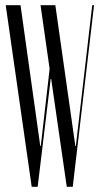

<svg xmlns="http://www.w3.org/2000/svg" viewBox="-20 -719 384 739"><path d="M270 -157H272L335 -699H342L260 0H237L177 -415H175L125 0H102L2 -699H59L135 -157H137L171 -454L136 -699H193Z"/></svg>

Font: Moniqa Cond Display
Style: Regular
Weight: 400
Width: 3
Designer: Rajesh Rajput
Foundry: Rajesh Rajput
Version: Version 1.000